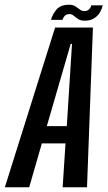

<svg xmlns="http://www.w3.org/2000/svg" viewBox="-56 -792 455 812"><path d="M-35.5 0 177 -675.5H337L312 0H209L221 -185.5H121L67.5 0ZM142 -258.5H226.5L248.5 -606.5H243ZM302 -704.5Q285 -704.5 274.5 -711.5Q264 -718.5 255.8 -725.5Q247.5 -732.5 237.5 -732.5Q224 -732.5 217 -724.2Q210 -716 208.5 -708H160Q164 -727.5 181.2 -749.8Q198.5 -772 236.5 -772Q253 -772 263 -765.2Q273 -758.5 281.5 -751.8Q290 -745 301.5 -745Q313.5 -745 321.2 -753.2Q329 -761.5 330 -769.5H378.5Q376 -757 367.8 -741.8Q359.5 -726.5 343.5 -715.5Q327.5 -704.5 302 -704.5Z"/></svg>

Font: Anybody Condensed Medium
Style: Italic
Weight: 500
Width: 3
Italic angle: -10°
Designer: Tyler Finck
Foundry: Etcetera Type Company
Version: Version 1.010; ttfautohint (v1.8.3) -l 8 -r 50 -G 200 -x 14 